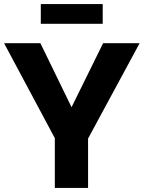

<svg xmlns="http://www.w3.org/2000/svg" viewBox="-20 -922 705 942"><path d="M180.2 -805.2V-901.9H483.9V-805.2ZM178.2 -710 331.1 -396 485.8 -710H665L412.1 -242.2V0H249V-244.1L0 -710Z"/></svg>

Font: Rawline ExtraBold
Style: Regular
Weight: 800
Designer: Matt McInerney, Pablo Impallari, Rodrigo Fuenzalida
Foundry: Matt McInerney, Pablo Impallari, Rodrigo Fuenzalida
Version: Version 4.020;PS 004.020;hotconv 1.0.88;makeotf.lib2.5.64775